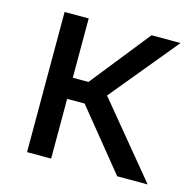

<svg xmlns="http://www.w3.org/2000/svg" viewBox="-84 -613 707 699"><g transform="rotate(15 270.0 -264.0)"><path d="M232.9 -225.1H167V0H76.2V-528.3H167V-304.7H226.1L403.8 -528.3H513.2L304.2 -274.4L530.8 0H416Z"/></g></svg>

Font: Roboto
Style: Regular
Weight: 400
Designer: Google
Version: Version 2.134; 2016; ttfautohint (v1.6)